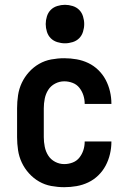

<svg xmlns="http://www.w3.org/2000/svg" viewBox="-20 -770 540 798"><path d="M247 8Q220 8 193 3Q166 -2 142.5 -15.5Q119 -29 100.5 -49.5Q82 -70 70.5 -94.5Q59 -119 55 -146Q51 -173 51 -200V-320Q51 -347 55 -374Q59 -401 70.5 -425.5Q82 -450 100.5 -470.5Q119 -491 142.5 -504.5Q166 -518 193 -523Q220 -528 247 -528Q273 -528 298.5 -523.5Q324 -519 347 -508Q370 -497 388.5 -479Q407 -461 419 -438.5Q431 -416 437 -390.5Q443 -365 443 -340Q443 -339 443 -338.5Q443 -338 443 -338H332Q332 -338 332 -338.5Q332 -339 332 -339Q332 -357 326.5 -374Q321 -391 310 -405Q299 -419 282 -425.5Q265 -432 247 -432Q227 -432 209 -422.5Q191 -413 180.5 -396.5Q170 -380 166 -360Q162 -340 162 -320V-200Q162 -180 166 -160Q170 -140 180.5 -123.5Q191 -107 209 -97.5Q227 -88 247 -88Q265 -88 282 -94.5Q299 -101 310 -115Q321 -129 326.5 -146Q332 -163 332 -181Q332 -181 332 -181.5Q332 -182 332 -182H443Q443 -182 443 -181.5Q443 -181 443 -180Q443 -155 437 -129.5Q431 -104 419 -81.5Q407 -59 388.5 -41Q370 -23 347 -12Q324 -1 298.5 3.5Q273 8 247 8ZM250 -590Q234 -590 218 -595Q202 -600 191 -611Q180 -622 175 -638Q170 -654 170 -670Q170 -686 175 -702Q180 -718 191 -729Q202 -740 218 -745Q234 -750 250 -750Q266 -750 282 -745Q298 -740 309 -729Q320 -718 325 -702Q330 -686 330 -670Q330 -654 325 -638Q320 -622 309 -611Q298 -600 282 -595Q266 -590 250 -590Z"/></svg>

Font: Zed Mono
Style: Bold
Weight: 700
Monospace: yes
Designer: Belleve Invis
Foundry: Belleve Invis
Version: Version 1.0.0; ttfautohint (v1.8.4)